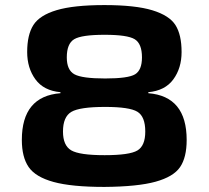

<svg xmlns="http://www.w3.org/2000/svg" viewBox="-20 -723 821 756"><path d="M391 -703Q513 -703 580 -682.5Q647 -662 671 -624Q695 -586 695 -518Q695 -455 662.5 -410.5Q630 -366 564 -360V-356Q715 -344 715 -172Q715 -103 689 -65Q663 -27 592.5 -7.5Q522 12 391 13Q262 13 191 -6.5Q120 -26 93 -65Q66 -104 66 -172Q66 -344 218 -356V-360Q152 -366 119.5 -410.5Q87 -455 87 -518Q87 -586 111.5 -624.5Q136 -663 203 -683Q270 -703 391 -703ZM392 -586Q301 -586 272 -568.5Q243 -551 243 -497Q243 -447 273 -430.5Q303 -414 394 -414Q485 -414 512 -430.5Q539 -447 539 -497Q539 -551 510.5 -568.5Q482 -586 392 -586ZM394 -302Q294 -302 261 -282.5Q228 -263 228 -205Q228 -150 260.5 -131Q293 -112 392 -112Q490 -112 521 -130.5Q552 -149 552 -205Q552 -264 521 -283Q490 -302 394 -302Z"/></svg>

Font: Exo 2 Expanded
Style: Bold
Weight: 700
Width: 7
Designer: Natanael Gama
Version: Version 1.001;PS 001.001;hotconv 1.0.70;makeotf.lib2.5.58329